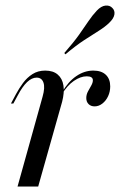

<svg xmlns="http://www.w3.org/2000/svg" viewBox="-20 -685 440 705"><path d="M44.4 0 136.3 -329.8Q146 -363.7 139.5 -381.9Q133.1 -400 114.5 -400Q96.8 -400 79.4 -383.5Q62.1 -366.9 45.2 -334.7L29 -304.8H20.2L38.7 -339.5Q50 -360.5 64.5 -380.2Q79 -400 99.2 -412.9Q119.4 -425.8 146 -425.8Q175 -425.8 191.9 -411.3Q208.9 -396.8 212.9 -371Q216.9 -345.2 208.1 -311.3L120.2 0ZM327.4 -294.4Q313.7 -294.4 305.2 -302.8Q296.8 -311.3 296.8 -325Q296.8 -337.9 303.2 -349.6Q309.7 -361.3 315.3 -371.4Q321 -381.5 321 -390.3Q321 -404.8 298.4 -404.8Q275.8 -404.8 251.2 -387.9Q226.6 -371 207.3 -338.7V-345.2Q229.8 -384.7 259.7 -405.2Q289.5 -425.8 322.6 -425.8Q352.4 -425.8 368.5 -410.5Q384.7 -395.2 384.7 -367.7Q384.7 -348.4 377 -331.9Q369.4 -315.3 356 -304.8Q342.7 -294.4 327.4 -294.4ZM220.2 -485.5 216.1 -490.3Q250 -529 270.2 -557.3Q290.3 -585.5 304.8 -607.3Q319.4 -629 335.5 -646Q351.6 -662.9 367.3 -664.5Q383.1 -666.1 392.7 -655.6Q402.4 -646 400 -631.5Q397.6 -616.9 380.6 -600.8Q364.5 -585.5 341.9 -571.4Q319.4 -557.3 289.5 -537.9Q259.7 -518.5 220.2 -485.5Z"/></svg>

Font: Playfair 144pt
Style: Italic
Weight: 400
Italic angle: -15.6°
Designer: Claus Eggers Sørensen
Foundry: Claus Eggers Sørensen
Version: Version 2.001;gftools[0.9.30]